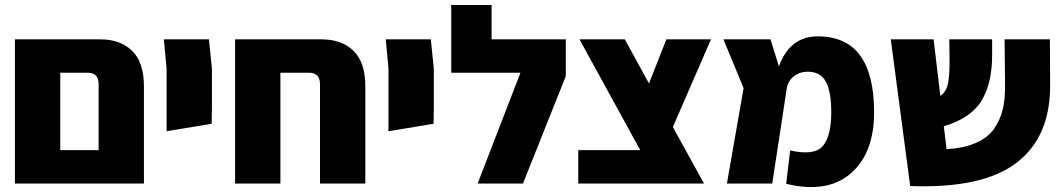

<svg xmlns="http://www.w3.org/2000/svg" viewBox="-20 -737 4267 771"><path d="M383 -579Q463 -579 510.5 -533Q558 -487 558 -390V0H376H77H40V-579H222ZM222 -134H376V-400Q376 -445 331 -445H222Z M649 -210V-462L638 -579H819L831 -462V-303L830 -240Z M1272 -579Q1352 -579 1399.5 -533Q1447 -487 1447 -390V0H1265V-400Q1265 -445 1220 -445H1106V0H924V-493V-579Z M1540 -210V-462L1529 -579H1710L1722 -462V-303L1721 -240Z M1954 -579H2252V-431L2080 0H1898L2070 -445H1792V-717H1954Z M2835 -579 2682 -227 2807 0H2625H2302V-134H2551L2307 -579H2489L2586 -402L2656 -579Z M3264 -591Q3490 -591 3490 -286Q3490 -121 3395.5 -40Q3301 41 3137 1L3153 -133Q3250 -111 3284 -150.5Q3318 -190 3318 -286Q3318 -370 3296 -409.5Q3274 -449 3224 -449Q3191 -449 3166.5 -429.5Q3142 -410 3138 -373L3081 0H2899L2966 -383L2885 -579H3074L3108 -470Q3151 -591 3264 -591Z M4197 -399Q4199 -189 4063 -84Q3927 21 3635 10L3557 -579H3729L3756 -352Q3780 -368 3787 -403Q3794 -438 3793 -510L3792 -579H3964V-514Q3964 -404 3922 -333.5Q3880 -263 3770 -230L3781 -138Q3851 -142 3899.5 -163.5Q3948 -185 3972.5 -221Q3997 -257 4006.5 -297Q4016 -337 4016 -389L4014 -579H4196Z"/></svg>

Font: Assistant ExtraBold
Style: Regular
Weight: 800
Designer: Hebrew By Ben Nathan, Latin by Paul Hunt
Version: Version 2.001;PS 002.001;hotconv 1.0.88;makeotf.lib2.5.64775